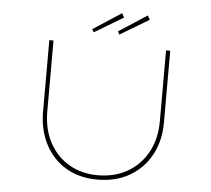

<svg xmlns="http://www.w3.org/2000/svg" viewBox="-58 -937 1103 1006"><g transform="rotate(5 493.5 -434.0)"><path d="M490 6Q395 6 324.5 -36Q254 -78 215 -153Q176 -228 176 -324V-700H198V-327Q198 -235 235 -165Q272 -95 338 -56Q404 -17 489 -17Q579 -17 646.5 -56Q714 -95 752 -165Q790 -235 790 -327V-700H812V-322Q812 -227 772 -152.5Q732 -78 659.5 -36Q587 6 490 6ZM404 -761 395 -777 544 -874 556 -852ZM539 -761 530 -777 679 -874 691 -852Z"/></g></svg>

Font: Lexend Tera Thin
Style: Regular
Weight: 250
Version: Version 1.007